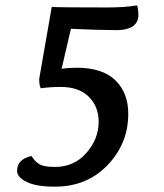

<svg xmlns="http://www.w3.org/2000/svg" viewBox="-20 -690 614 720"><path d="M417 -577Q351 -577 246 -582L211 -432Q236 -436 268 -436Q364 -436 412.5 -389Q461 -342 461 -263Q461 -152 383.5 -71Q306 10 186 10Q115 10 79.5 -8Q44 -26 44 -49Q44 -93 98 -105Q112 -83 129 -73.5Q146 -64 186 -64Q258 -64 304 -116.5Q350 -169 350 -234Q350 -290 313 -327Q276 -364 208 -364Q168 -364 133 -359Q127 -369 127 -394Q127 -395 174 -664Q203 -662 381 -662Q451 -662 494 -670Q499 -656 499 -629Q494 -577 417 -577Z"/></svg>

Font: Overlock
Style: Bold Italic
Weight: 700
Designer: Dario Muhafara
Foundry: Dario Manuel Muhafara
Version: Version 1.002